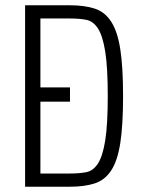

<svg xmlns="http://www.w3.org/2000/svg" viewBox="-20 -707 549 727"><path d="M75 0H245Q300 0 338.5 -12.5Q377 -25 401 -61.5Q425 -98 435.5 -165.5Q446 -233 446 -343Q446 -453 435.5 -520.5Q425 -588 401 -625Q377 -662 338.5 -674.5Q300 -687 245 -687H75ZM133 -50V-637H245Q280 -637 306.5 -632Q333 -627 351 -599Q369 -571 378.5 -511.5Q388 -452 388 -343Q388 -235 378.5 -175.5Q369 -116 351 -88Q333 -60 306.5 -55Q280 -50 245 -50ZM245 -376H104V-322H245Z"/></svg>

Font: Secuela Light
Style: Regular
Weight: 300
Designer: Fernando Haro
Foundry: deFharo
Version: Version 1.708